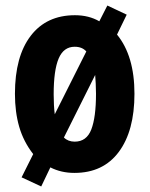

<svg xmlns="http://www.w3.org/2000/svg" viewBox="-20 -615 541 694"><path d="M466 -276Q466 -142 409.5 -66Q353 10 249 10Q201 10 162 -10L129 59L58 26L100 -58Q65 -103 49.5 -156.5Q34 -210 34 -276Q34 -411 91 -485.5Q148 -560 251 -560Q301 -560 339 -538L368 -595L438 -562L403 -490Q466 -413 466 -276ZM174 -274Q174 -253 175 -235Q176 -217 178 -202L292 -429Q277 -446 250 -446Q210 -446 192 -403.5Q174 -361 174 -274ZM327 -276Q327 -296 326 -313Q325 -330 324 -344L211 -118Q226 -103 250 -103Q293 -103 310 -147Q327 -191 327 -276Z"/></svg>

Font: Noto Sans Ethiopic ExtraCondensed ExtraBold
Style: Regular
Weight: 800
Width: 2
Designer: Monotype Design Team
Foundry: Monotype Imaging Inc.
Version: Version 2.102; ttfautohint (v1.8.4.7-5d5b)